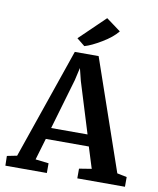

<svg xmlns="http://www.w3.org/2000/svg" viewBox="-95 -792 707 857"><g transform="rotate(10 258.5 -363.5)"><path d="M242 -587 206 -616 321 -727H322L387 -679Q364 -650 318 -622.5Q272 -595 243 -587ZM-12 0 -13 -44 32 -53 205 -554H313L486 -53L530 -44V0H314V-44L370 -53L340 -149H145L116 -51L176 -44V0ZM227 -430 160 -201H325L254 -431L240 -487Z"/></g></svg>

Font: Aikya SemiBold
Style: Regular
Weight: 600
Designer: Neelakash Kshetrimayum (Latin subset based on Merriweather by Eben Sorkin)
Foundry: Brand New Type
Version: Version 1.00 b005